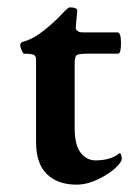

<svg xmlns="http://www.w3.org/2000/svg" viewBox="-20 -488 359 522"><path d="M188 14Q137 14 107.5 -14.5Q78 -43 78 -102V-327Q78 -336 71.5 -339Q65 -342 45 -342Q43 -342 39 -351Q35 -360 35 -366Q35 -371 41 -374Q69 -381 98.5 -404.5Q128 -428 146.5 -448Q165 -468 169 -468Q191 -468 190 -458L186 -414Q186 -400 206 -400H299Q309 -400 309 -371Q309 -342 301 -342H217Q194 -342 188.5 -338Q183 -334 183 -316V-140Q183 -93 199.5 -72.5Q216 -52 239 -52Q280 -52 303 -70Q308 -75 310 -64Q311 -60 311 -55Q311 -48 294.5 -32Q278 -16 247.5 -1Q217 14 188 14Z"/></svg>

Font: EB Garamond 12
Style: Bold
Weight: 700
Version: Version 0.016